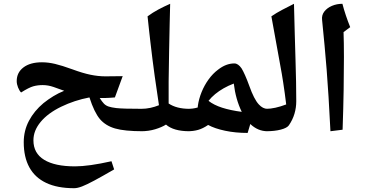

<svg xmlns="http://www.w3.org/2000/svg" viewBox="-20 -835 1923 1011"><path d="M370 156Q282 156 223 128Q164 100 134.5 46Q105 -8 105 -86Q105 -147 132.5 -199Q160 -251 209 -292Q234 -312 261 -328.5Q288 -345 318 -357Q304 -362 290 -367Q276 -372 262 -377Q233 -387 205 -387Q178 -387 155 -380.5Q132 -374 91 -348Q82 -357 75 -374.5Q68 -392 68 -408Q68 -453 103.5 -480Q139 -507 201 -507Q234 -507 270 -498.5Q306 -490 361 -470Q415 -450 456 -441.5Q497 -433 535 -433L626 -434L585 -322Q573 -321 558 -320Q543 -319 535 -319Q528 -319 520.5 -319Q513 -319 505 -319Q517 -300 527 -289.5Q537 -279 552 -274Q567 -269 592 -266Q608 -264 643 -263Q678 -262 732 -262Q741 -262 741 -254V-152Q741 -144 732 -144Q636 -144 586 -158.5Q536 -173 506 -208Q476 -244 451 -322Q372 -307 302 -273Q232 -239 194 -193Q175 -170 165.5 -146Q156 -122 156 -96Q156 -28 212.5 6.5Q269 41 375 41Q447 41 567 14L581 57Q517 94 477 115.5Q437 137 412.5 146.5Q388 156 370 156Z M724 -144Q716 -144 716 -152V-254Q716 -262 724 -262Q748 -262 771.5 -267Q795 -272 817 -281Q806 -352 794.5 -435Q783 -518 772 -613Q768 -645 764.5 -679Q761 -713 757 -749Q784 -769 814 -785Q844 -801 876 -815Q875 -778 873.5 -712.5Q872 -647 870.5 -567.5Q869 -488 868 -406Q868 -363 868 -337.5Q868 -312 868 -290Q910 -262 977 -262Q986 -262 986 -254V-152Q986 -144 977 -144Q894 -144 854 -179Q832 -165 797.5 -154.5Q763 -144 724 -144Z M1284 -135Q1220 -135 1165.5 -146.5Q1111 -158 1076 -177Q1048 -158 1023 -151Q998 -144 969 -144Q961 -144 961 -152V-254Q961 -262 969 -262Q983 -262 995 -263.5Q1007 -265 1021 -269Q1021 -271 1021.5 -273.5Q1022 -276 1022 -279Q1027 -314 1041.5 -350Q1056 -386 1078.5 -417Q1101 -448 1128 -468Q1170 -501 1214 -501Q1224 -501 1233.5 -494.5Q1243 -488 1252 -475Q1260 -462 1270.5 -438.5Q1281 -415 1293 -382Q1305 -348 1317.5 -323.5Q1330 -299 1343 -285Q1364 -262 1388 -262Q1399 -262 1399 -253V-155Q1399 -144 1388 -144Q1338 -144 1298 -182ZM1253 -246Q1237 -279 1226.5 -316Q1216 -353 1211 -395Q1182 -384 1157.5 -370Q1133 -356 1113 -339.5Q1093 -323 1078 -304Q1106 -282 1149.5 -268Q1193 -254 1253 -246Z M1382 -144Q1374 -144 1374 -152V-254Q1374 -262 1382 -262Q1426 -262 1487 -285Q1483 -314 1479.5 -343.5Q1476 -373 1471 -402Q1467 -431 1451 -517.5Q1435 -604 1409 -749Q1435 -767 1465.5 -783Q1496 -799 1528 -815Q1530 -733 1532 -659.5Q1534 -586 1536 -522Q1538 -458 1539 -403.5Q1540 -349 1540 -302Q1540 -268 1530.5 -236Q1521 -204 1501 -175Q1491 -161 1458.5 -152.5Q1426 -144 1382 -144Z M1720 -144Q1715 -247 1710 -325Q1705 -403 1700 -468.5Q1695 -534 1689 -596Q1683 -658 1676 -730Q1673 -755 1687.5 -774Q1702 -793 1727.5 -804Q1753 -815 1783 -815Q1791 -784 1801.5 -753Q1812 -722 1824 -692L1789 -666Q1791 -611 1791 -534.5Q1791 -458 1789.5 -362Q1788 -266 1784 -152Z"/></svg>

Font: Noto Naskh Arabic UI
Style: Regular
Weight: 400
Designer: Monotype Design Team, David Williams, Mohamad Dakak and Nizar Qandah
Foundry: Monotype Imaging Inc.
Version: Version 2.014